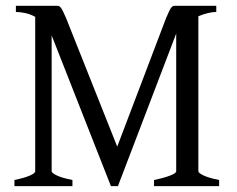

<svg xmlns="http://www.w3.org/2000/svg" viewBox="-20 -635 807 655"><path d="M717.8 -594.2Q705.1 -594.2 689 -590.3Q672.9 -586.4 656.7 -579.6V-50.8Q656.7 -44.9 674.6 -36.4Q692.4 -27.8 727.5 -21V0H505.4V-21Q538.6 -27.8 559.8 -35.9Q581.1 -43.9 581.1 -50.8V-520.5L382.3 0H358.4L156.2 -514.2V-50.8Q156.2 -44.9 174.1 -36.4Q191.9 -27.8 227.1 -21V0H29.3V-21Q63 -27.8 81.5 -35.9Q100.1 -43.9 100.1 -50.8V-577.6Q83 -586.9 65.4 -590.6Q47.9 -594.2 34.2 -594.2V-615.2H173.8Q178.7 -615.2 181.9 -613.8Q185.1 -612.3 188.2 -607.9Q191.4 -603.5 195.3 -595.5Q199.2 -587.4 205.1 -574.2L379.9 -134.8L546.9 -574.2Q553.2 -588.9 557.1 -596.9Q561 -605 564.2 -609.1Q567.4 -613.3 570.6 -614.3Q573.7 -615.2 578.1 -615.2H717.8Z"/></svg>

Font: Noto Serif Devanagari
Style: Bold
Weight: 700
Designer: Monotype Design Team
Foundry: Monotype Imaging Inc.
Version: Version 1.01